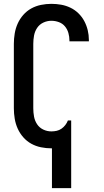

<svg xmlns="http://www.w3.org/2000/svg" viewBox="-20 -763 540 998"><path d="M250 215V8H247Q220 8 193 2.5Q166 -3 142.5 -16Q119 -29 101 -49.5Q83 -70 72 -94.5Q61 -119 56.5 -146Q52 -173 52 -200V-535Q52 -562 56.5 -589Q61 -616 72 -640.5Q83 -665 101 -685.5Q119 -706 142.5 -719Q166 -732 193 -737.5Q220 -743 247 -743Q273 -743 298 -738.5Q323 -734 346 -723Q369 -712 387.5 -694Q406 -676 418 -653.5Q430 -631 436 -606Q442 -581 442 -555V-548H341V-552Q341 -572 335.5 -591.5Q330 -611 317.5 -626Q305 -641 286 -648Q267 -655 247 -655Q225 -655 205 -645.5Q185 -636 173 -618Q161 -600 157 -578.5Q153 -557 153 -535V-200Q153 -178 157 -156.5Q161 -135 173 -117Q185 -99 205 -89.5Q225 -80 247 -80Q261 -80 274.5 -83Q288 -86 299.5 -94Q311 -102 319.5 -113Q328 -124 333 -137H350V215Z"/></svg>

Font: Iosevka Term Semibold
Style: Regular
Weight: 600
Monospace: yes
Designer: Belleve Invis
Foundry: Belleve Invis
Version: Version 31.4.0